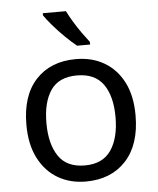

<svg xmlns="http://www.w3.org/2000/svg" viewBox="-54 -813 714 869"><g transform="rotate(-5 302.5 -378.0)"><path d="M551 -269Q551 -136 483.5 -63Q416 10 301 10Q230 10 174.5 -22.5Q119 -55 87 -117.5Q55 -180 55 -269Q55 -402 122 -474Q189 -546 304 -546Q377 -546 432.5 -513.5Q488 -481 519.5 -419.5Q551 -358 551 -269ZM146 -269Q146 -174 183.5 -118.5Q221 -63 303 -63Q384 -63 422 -118.5Q460 -174 460 -269Q460 -364 422 -418Q384 -472 302 -472Q220 -472 183 -418Q146 -364 146 -269ZM278 -766Q289 -744 305.5 -716.5Q322 -689 340.5 -663Q359 -637 374 -618V-606H315Q292 -624 263 -652.5Q234 -681 209.5 -709.5Q185 -738 173 -756V-766Z"/></g></svg>

Font: Noto Sans Syloti Nagri
Style: Regular
Weight: 400
Designer: Monotype Design Team
Foundry: Monotype Imaging Inc.
Version: Version 2.003; ttfautohint (v1.8.4.7-5d5b)